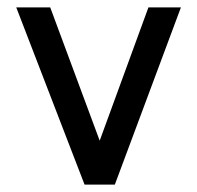

<svg xmlns="http://www.w3.org/2000/svg" viewBox="-20 -500 533 520"><path d="M209 0 24 -480H116L250 -119L382 -480H470L291 0Z"/></svg>

Font: Zen Kaku Gothic New Medium
Style: Regular
Weight: 500
Designer: Yoshimichi Ohira
Foundry: Positype
Version: Version 1.002